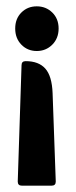

<svg xmlns="http://www.w3.org/2000/svg" viewBox="-20 -413 240 606"><path d="M96 -252Q67 -252 47.5 -272Q28 -292 28 -323Q28 -354 47.5 -373.5Q67 -393 96 -393Q125 -393 145 -373.5Q165 -354 165 -323Q165 -292 145 -272Q125 -252 96 -252ZM36 160 48 -207Q48 -220 61 -220Q102 -220 123 -196.5Q144 -173 146 -119L156 160Q156 173 143 173H49Q36 173 36 160Z"/></svg>

Font: Zain ExtraBold
Style: Regular
Weight: 800
Designer: Zain,Boutros
Foundry: Mobile Telecommunications Company (Zain), 2024
Version: Version 1.50; ttfautohint (v1.8.4)